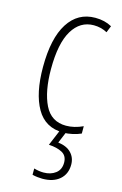

<svg xmlns="http://www.w3.org/2000/svg" viewBox="-120 -592 560 884"><g transform="rotate(15 160.0 -149.5)"><path d="M214 10Q128 10 87 -61.5Q46 -133 46 -258Q46 -395 92 -467Q138 -539 221 -539Q266 -539 300 -520L287 -488Q258 -504 223 -504Q158 -504 121 -442.5Q84 -381 84 -259Q84 -152 115.5 -88Q147 -24 218 -24Q257 -24 298 -43V-8Q280 0 257.5 5Q235 10 214 10ZM288 143Q288 188 258 214Q228 240 176 240Q166 240 152.5 238.5Q139 237 128 234V204Q152 211 174 211Q208 211 231 193.5Q254 176 254 143Q254 110 229 96.5Q204 83 165 81L199 0H229L204 60Q245 65 266.5 87.5Q288 110 288 143Z"/></g></svg>

Font: Noto Sans Khmer UI ExtraCondensed ExtraLight
Style: Regular
Weight: 200
Width: 2
Designer: Danh Hong and the Monotype Design Team
Foundry: Monotype Imaging Inc.
Version: Version 2.002; ttfautohint (v1.8.4.7-5d5b)